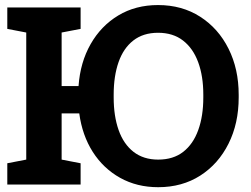

<svg xmlns="http://www.w3.org/2000/svg" viewBox="-20 -741 1006 771"><path d="M615.2 10.7Q529.8 10.7 462.4 -26.9Q395 -64.5 352.5 -131.1Q310.1 -197.8 298.3 -285.6H227.5V-100.1L303.7 -85.4V0H9.3V-85.4L85.4 -100.1V-610.4L9.3 -625V-710.9H303.7V-625L227.5 -610.4V-395.5H295.4Q302.2 -490.7 344 -564Q385.7 -637.2 455.1 -679Q524.4 -720.7 614.7 -720.7Q710.9 -720.7 783.9 -673.8Q856.9 -627 897.7 -545.4Q938.5 -463.9 938.5 -360.4V-349.6Q938.5 -245.6 897.7 -164.1Q856.9 -82.5 784.2 -35.9Q711.4 10.7 615.2 10.7ZM615.2 -100.1Q675.8 -100.1 715.8 -131.3Q755.9 -162.6 776.1 -218.8Q796.4 -274.9 796.4 -349.6V-361.3Q796.4 -435.1 775.9 -491Q755.4 -546.9 715.1 -578.1Q674.8 -609.4 614.7 -609.4Q555.2 -609.4 515.4 -578.4Q475.6 -547.4 456.1 -491.5Q436.5 -435.5 436.5 -361.3V-349.6Q436.5 -274.9 456.3 -218.8Q476.1 -162.6 516.1 -131.3Q556.2 -100.1 615.2 -100.1Z"/></svg>

Font: Roboto Slab LO
Style: Bold
Weight: 700
Designer: Google
Version: Version 2.000